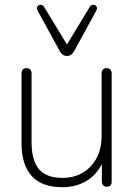

<svg xmlns="http://www.w3.org/2000/svg" viewBox="-20 -775 557 803"><path d="M70 -177V-468Q70 -478 75.5 -484Q81 -490 91 -490Q101 -490 106.5 -484Q112 -478 112 -468V-181Q112 -104 143 -67.5Q174 -31 241 -31Q314 -31 359.5 -79.5Q405 -128 405 -207V-468Q405 -478 410.5 -484Q416 -490 426 -490Q436 -490 441.5 -484Q447 -478 447 -468V-16Q447 -5 442 0.5Q437 6 427 6Q417 6 411.5 0Q406 -6 406 -16V-121H418Q400 -59 352.5 -25.5Q305 8 241 8Q155 8 112.5 -39Q70 -86 70 -177ZM230 -561 137 -731Q132 -741 136.5 -748Q141 -755 150 -755Q159 -755 164 -747L260 -589L356 -747Q361 -755 370 -755Q379 -755 383.5 -748Q388 -741 383 -731L290 -561Q279 -541 260 -541Q241 -541 230 -561Z"/></svg>

Font: SN Pro Thin
Style: Regular
Weight: 200
Designer: Tobias Whetton
Foundry: Supernotes
Version: Version 1.003;Glyphs 3.3 (3324)